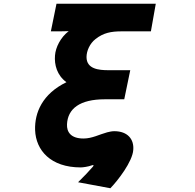

<svg xmlns="http://www.w3.org/2000/svg" viewBox="-20 -883 1040 1023"><path d="M629 -716H784L810 -863H281L251 -716H300L346 -717C303 -684 276 -631 273 -587C269 -539 283 -482 334 -445C206 -383 164 -283 167 -190C171 -82 250 9 410 9C422 9 451 5 469 -2C479 -6 481 -2 475 5C456 27 426 59 396 88L568 120C608 79 686 -22 690 -84C695 -140 661 -184 589 -184C576 -184 563 -181 551 -178C510 -167 471 -145 425 -145C357 -145 335 -180 337 -221C341 -304 405 -354 539 -354H642L674 -509H557C507 -509 441 -515 441 -579C441 -611 458 -651 489 -675C531 -708 571 -716 629 -716Z"/></svg>

Font: LINE Seed JP App_OTF ExtraBold
Style: Regular
Weight: 800
Designer: LINE & Fontrix & Fontworks
Version: Version 1.013